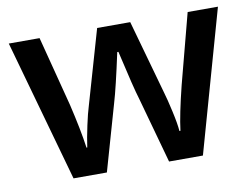

<svg xmlns="http://www.w3.org/2000/svg" viewBox="-64 -630 945 720"><g transform="rotate(-10 408.5 -270.0)"><path d="M524.9 0 455.1 -252Q442.4 -292 409.2 -438H404.8Q376.5 -306.2 359.9 -251L288.1 0H161.1L9.8 -540H127L195.8 -273.9Q219.2 -175.3 229 -105H231.9Q236.8 -140.6 246.8 -186.8Q256.8 -232.9 264.2 -255.9L346.2 -540H472.2L551.8 -255.9Q559.1 -231.9 570.1 -182.6Q581.1 -133.3 583 -106H586.9Q594.2 -166 621.1 -273.9L690.9 -540H806.2L653.8 0Z"/></g></svg>

Font: f1_2797           
Style: Regular
Weight: 600
Foundry: Ascender Corporation
Version: Version 1.10